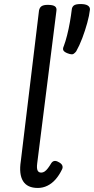

<svg xmlns="http://www.w3.org/2000/svg" viewBox="-20 -914 465 950"><path d="M167 16Q115 16 94 -18Q73 -52 83 -117L173 -862Q176 -877 186 -883.5Q196 -890 216 -890Q242 -890 252 -882.5Q262 -875 259 -859L164 -105Q161 -81 166 -70.5Q171 -60 184 -60Q193 -60 201 -65.5Q209 -71 217 -81.5Q225 -92 234 -107Q240 -116 249 -117.5Q258 -119 270 -112Q284 -105 288 -95.5Q292 -86 287 -76Q273 -47 255 -26.5Q237 -6 214.5 5Q192 16 167 16ZM315 -650Q299 -656 294 -664Q289 -672 296 -687Q304 -708 312 -739.5Q320 -771 326 -805.5Q332 -840 335 -866Q336 -879 345 -886.5Q354 -894 379 -894Q403 -894 414.5 -886.5Q426 -879 425 -866Q422 -838 411.5 -800Q401 -762 387 -725Q373 -688 357 -660Q352 -653 344 -647.5Q336 -642 315 -650Z"/></svg>

Font: Playwrite GB S
Style: Italic
Weight: 400
Italic angle: -7°
Designer: Veronika Burian, José Scaglione
Foundry: TypeTogether
Version: Version 1.000